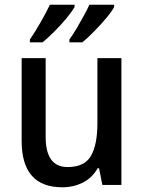

<svg xmlns="http://www.w3.org/2000/svg" viewBox="-20 -879 611 816"><path d="M496 -632V-93H415L401 -164H395Q372 -123 332 -103Q292 -83 245 -83Q72 -83 72 -280V-632H174V-298Q174 -169 267 -169Q339 -169 366.5 -216.5Q394 -264 394 -356V-632ZM465 -849Q455 -830 431 -801.5Q407 -773 379.5 -745Q352 -717 330 -699H275V-711Q290 -732 306 -759Q322 -786 336.5 -812.5Q351 -839 360 -859H465ZM297 -849Q286 -830 263 -802Q240 -774 212 -746Q184 -718 161 -699H107V-711Q129 -743 153.5 -786Q178 -829 192 -859H297Z"/></svg>

Font: Noto Sans Telugu UI SemiCondensed Medium
Style: Regular
Weight: 500
Width: 4
Designer: Jelle Bosma - Monotype Design Team
Foundry: Monotype Imaging Inc.
Version: Version 2.005; ttfautohint (v1.8.4.7-5d5b)